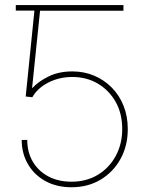

<svg xmlns="http://www.w3.org/2000/svg" viewBox="-20 -748 586 777"><path d="M137.7 -727.5V-705.1H43.9V-727.5ZM269.5 9.8Q209.5 9.8 164.3 -14.9Q119.1 -39.6 93.5 -83Q67.9 -126.5 67.9 -181.6H90.3Q90.3 -132.3 112.5 -94.2Q134.8 -56.2 175 -34.4Q215.3 -12.7 269.5 -12.7Q330.1 -12.7 376.2 -40.8Q422.4 -68.8 448.5 -117.2Q474.6 -165.5 474.6 -225.6Q474.6 -289.1 447.8 -336.2Q420.9 -383.3 375.5 -409.9Q330.1 -436.5 272.9 -436.5Q220.2 -436.5 176.3 -414.3Q132.3 -392.1 110.8 -354.5L84 -357.4L121.6 -727.5H479.5V-704.6H142.1L109.9 -392.1H111.3Q135.7 -418.5 176.8 -438.7Q217.8 -459 272.9 -459Q320.3 -459 360.8 -441.9Q401.4 -424.8 432.1 -393.8Q462.9 -362.8 480 -320.1Q497.1 -277.3 497.1 -225.6Q497.1 -158.2 467.8 -105Q438.5 -51.8 387.2 -21Q335.9 9.8 269.5 9.8Z"/></svg>

Font: Inter 24pt Thin
Style: Regular
Weight: 250
Designer: Rasmus Andersson
Foundry: rsms
Version: Version 4.001;git-66647c0bb